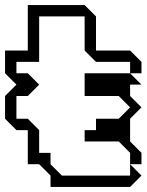

<svg xmlns="http://www.w3.org/2000/svg" viewBox="-20 -740 580 760"><path d="M315 -180V-225H360V-270H450L495 -315L450 -360H315V-450H495L540 -405H495V-360L540 -315L495 -270V-180L540 -135V-90H495V-135L450 -180ZM90 -90V-225H45L0 -270V-360L45 -405L0 -450V-540H90V-720H315L360 -675V-540H495L540 -495V-450H495V-495H360L315 -540V-675H135V-495H45V-450H90L135 -405L90 -360H45V-270H90L135 -225V-135H180V-90L225 -45H495V-90L540 -45L495 0H180V-45L135 -90Z"/></svg>

Font: Rubik Iso
Style: Regular
Weight: 400
Designer: Hubert and Fischer, NaN
Foundry: Hubert and Fischer, NaN
Version: Version 2.200